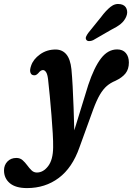

<svg xmlns="http://www.w3.org/2000/svg" viewBox="-128 -715 678 981"><path d="M323 -281Q353 -371 388.2 -416.8Q423.5 -462.5 470.5 -462.5Q499.5 -462.5 515 -444Q530.5 -425.5 530.5 -395.5Q530.5 -362 513.5 -340.2Q496.5 -318.5 461.5 -302Q437 -292 418 -275.8Q399 -259.5 382.2 -231Q365.5 -202.5 348 -155L278 38Q241.5 142.5 172.2 194.2Q103 246 10 246Q-48 246 -77.8 221Q-107.5 196 -107.5 155.5Q-107.5 128.5 -90 110.2Q-72.5 92 -44.5 92Q-25.5 92 -12.8 103.2Q0 114.5 10.8 129.2Q21.5 144 33 155.2Q44.5 166.5 60.5 166.5Q93 166.5 118 133.8Q143 101 143.5 37.5Q144 9.5 141.5 -33.8Q139 -77 135 -126.2Q131 -175.5 126.5 -223.5Q122 -271.5 117.5 -310.5Q114.5 -335.5 107.5 -346.2Q100.5 -357 91.5 -357Q80 -357 67.5 -341Q54 -325.5 38 -332Q30 -335 26.8 -346.5Q23.5 -358 31 -379.5Q42 -412.5 76.5 -437.2Q111 -462 156 -462Q190 -462 210.8 -437.5Q231.5 -413 237 -361Q240.5 -324.5 243.2 -273.8Q246 -223 248 -165Q250 -107 251.5 -49ZM388.5 -628Q413 -661 436.8 -680Q460.5 -699 488.5 -693.5Q511.5 -689 518.8 -669.8Q526 -650.5 516.5 -629Q507 -607.5 488.5 -592.5Q470 -577.5 438.5 -562L347.5 -509.5Q337.5 -505 327.5 -505Q317.5 -505 313 -511.5Q308 -519 312 -528.2Q316 -537.5 323.5 -547.5Z"/></svg>

Font: Fraunces 72pt S100 SemiBold
Style: Italic
Weight: 600
Italic angle: -16°
Version: Version 1.000; ttfautohint (v1.8.3)